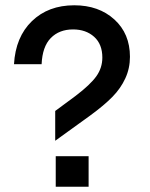

<svg xmlns="http://www.w3.org/2000/svg" viewBox="-20 -710 569 730"><path d="M191.9 0V-116.2H316.9V0ZM33.2 -465.8Q39.1 -569.3 101.3 -629.6Q163.6 -689.9 262.2 -689.9Q355.5 -689.9 414.8 -636Q474.1 -582 474.1 -494.1Q474.1 -450.2 456.5 -412.1Q439 -374 407.5 -341.8Q376 -309.6 323.2 -271L189.9 -174.8V-288.1L267.1 -345.2Q323.7 -388.2 346.4 -420.2Q369.1 -452.1 369.1 -491.2Q369.1 -542 337.9 -570.1Q306.6 -598.1 257.8 -598.1Q205.1 -598.1 173.1 -565.4Q141.1 -532.7 138.2 -465.8Z"/></svg>

Font: TASA Orbiter Deck Medium
Style: Regular
Weight: 500
Designer: Weizhong Zhang
Version: Version 1.000;Glyphs 3.1.2 (3151)